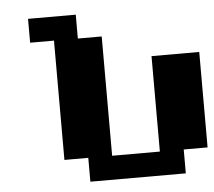

<svg xmlns="http://www.w3.org/2000/svg" viewBox="-58 -939 1116 1002"><g transform="rotate(-5 500.0 -437.5)"><path d="M125 -875H375V-750H500V-125H750V-625H1000V-125H875V0H375V-125H250V-750H125Z"/></g></svg>

Font: Dogica
Style: Bold
Weight: 700
Monospace: yes
Designer: Roberto Mocci
Version: Version 001.000